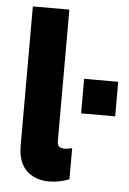

<svg xmlns="http://www.w3.org/2000/svg" viewBox="-52 -736 529 786"><g transform="rotate(5 213.0 -343.0)"><path d="M51 -125V-697H201V-155Q201 -128 231 -128Q243.5 -128 262 -133V-5Q220.5 11 179 11Q121.5 11 86.2 -23Q51 -57 51 -125ZM286 -420H426V-278H286Z"/></g></svg>

Font: HK Grotesk Black
Style: Regular
Weight: 900
Designer: Alfredo Marco Pradil
Foundry: Hanken Design Co.
Version: Version 3.001